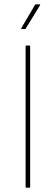

<svg xmlns="http://www.w3.org/2000/svg" viewBox="-20 -865 256 885"><path d="M101 0Q98 0 98 -3V-652Q98 -655 101 -655H115Q119 -655 119 -652V-3Q119 0 115 0ZM80 -731Q79 -731 78 -732.5Q77 -734 78 -735L141 -842Q143 -845 145 -845H161Q164 -845 165 -844Q166 -843 164 -840L99 -734Q98 -731 94 -731Z"/></svg>

Font: Sofia Sans Semi Condensed Thin
Style: Regular
Weight: 250
Version: Version 4.100